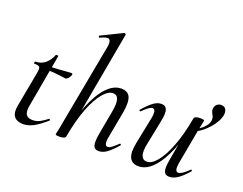

<svg xmlns="http://www.w3.org/2000/svg" viewBox="-114 -945 1490 1177"><g transform="rotate(20 631.0 -356.5)"><path d="M123 12Q102 12 83.5 4.5Q65 -3 56 -23Q47 -43 53 -80L95 -306Q102 -342 96 -351Q90 -360 61 -360Q57 -360 58 -367Q59 -374 62 -374Q101 -374 127.5 -397.5Q154 -421 166 -454Q167 -458 175.5 -457Q184 -456 183 -453L121 -106Q114 -67 125.5 -49Q137 -31 168 -31Q194 -31 216.5 -43Q239 -55 261 -73Q263 -75 267 -71Q271 -67 269 -65Q223 -24 188.5 -6Q154 12 123 12ZM269 -340Q267 -340 247.5 -343Q228 -346 201.5 -348.5Q175 -351 150 -351L152 -376Q180 -376 209.5 -378Q239 -380 262.5 -382Q286 -384 295 -384Q299 -384 301 -381Q303 -378 302 -374Q300 -366 290 -353Q280 -340 269 -340Z M359 8Q343 8 337.5 6Q332 4 332 1Q332 -2 337.5 -25Q343 -48 347 -74L447 -610Q454 -649 440 -658.5Q426 -668 382 -646Q378 -645 375.5 -651Q373 -657 377 -658L514 -725Q519 -727 523 -723Q527 -719 526 -717L398 -9Q395 8 359 8ZM614 9Q586 9 579 -14Q572 -37 581 -89L610 -248Q620 -302 612 -328.5Q604 -355 577 -355Q546 -355 512 -314.5Q478 -274 448 -197Q418 -120 398 -9L384 -10Q405 -127 440 -214.5Q475 -302 520 -350.5Q565 -399 615 -399Q658 -399 672.5 -368Q687 -337 675 -267L642 -89Q637 -59 641.5 -46.5Q646 -34 657 -34Q669 -34 684.5 -46Q700 -58 720 -77Q723 -81 727.5 -77Q732 -73 728 -69Q696 -32 669 -11.5Q642 9 614 9Z M1119 -305 1112 -317Q1130 -322 1150 -335.5Q1170 -349 1185 -367.5Q1200 -386 1202 -407Q1203 -423 1197.5 -433Q1192 -443 1187 -453.5Q1182 -464 1184 -479Q1187 -496 1198.5 -505Q1210 -514 1224 -514Q1247 -514 1255.5 -498.5Q1264 -483 1261 -463Q1258 -442 1244 -416.5Q1230 -391 1209 -368Q1188 -345 1164.5 -328Q1141 -311 1119 -305ZM875 13Q833 13 817 -18.5Q801 -50 815 -119L851 -297Q856 -327 851.5 -339.5Q847 -352 835 -352Q825 -352 809 -340Q793 -328 774 -309Q770 -305 766 -309Q762 -313 766 -317Q799 -355 825.5 -375Q852 -395 879 -395Q905 -395 914 -373Q923 -351 912 -297L880 -138Q868 -83 877.5 -57Q887 -31 914 -31Q945 -31 978.5 -71.5Q1012 -112 1042 -189Q1072 -266 1092 -377L1106 -376Q1087 -259 1051.5 -171.5Q1016 -84 971 -35.5Q926 13 875 13ZM1074 9Q1047 9 1039.5 -13Q1032 -35 1041 -84L1092 -377Q1095 -394 1132 -394Q1148 -394 1153 -392Q1158 -390 1158 -387Q1158 -384 1153 -361Q1148 -338 1143 -312L1102 -89Q1093 -33 1118 -33Q1129 -33 1146 -44.5Q1163 -56 1184 -77Q1187 -81 1191 -76.5Q1195 -72 1192 -69Q1157 -29 1129 -10Q1101 9 1074 9Z"/></g></svg>

Font: Cormorant Light Medium
Style: Italic
Weight: 500
Italic angle: -10°
Version: Version 4.000